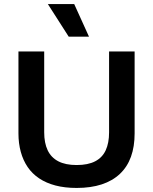

<svg xmlns="http://www.w3.org/2000/svg" viewBox="-20 -914 755 947"><path d="M358 13Q300 13 254 1Q208 -11 173.5 -34Q139 -57 116.5 -90Q94 -123 82.5 -165Q71 -207 71 -256V-660H198V-261Q198 -209 215 -173Q232 -137 267.5 -118.5Q303 -100 358 -100Q414 -100 449.5 -118.5Q485 -137 501.5 -173Q518 -209 518 -261V-660H644V-256Q644 -191 626 -141Q608 -91 571.5 -56.5Q535 -22 481.5 -4.5Q428 13 358 13ZM319 -733 216 -894H346L419 -733Z"/></svg>

Font: Bricolage Grotesque SemiBold
Style: Regular
Weight: 600
Designer: Mathieu Triay
Foundry: Atelier Triay
Version: Version 1.000;gftools[0.9.30]